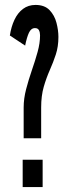

<svg xmlns="http://www.w3.org/2000/svg" viewBox="-20 -759 277 779"><path d="M76 -198V-323Q76 -359 86 -397.2Q96 -435.5 109.2 -473.8Q122.5 -512 132.5 -548Q142.5 -584 142.5 -615.5Q142.5 -628 138 -636.5Q133.5 -645 122 -645Q106 -645 97.2 -625.8Q88.5 -606.5 82 -574L20 -615Q25.5 -651 38.8 -679Q52 -707 73.5 -723Q95 -739 124 -739Q161 -739 181.2 -717.8Q201.5 -696.5 209.2 -666.2Q217 -636 217 -609Q217 -570 206.5 -538Q196 -506 182 -474.5Q168 -443 157.5 -406.8Q147 -370.5 147 -323V-198ZM72 0V-111H153V0Z"/></svg>

Font: League Gothic Condensed
Style: Regular
Weight: 400
Width: 3
Designer: The League of Moveable Type
Version: Version 2.001